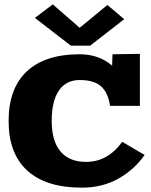

<svg xmlns="http://www.w3.org/2000/svg" viewBox="-20 -862 700 892"><path d="M309.1 -649.9 142.1 -778.8 225.1 -841.8 350.1 -732.9 479 -838.9 557.1 -772.9 398.9 -649.9ZM629.9 -611.8V-370.1H491.2Q482.4 -431.2 449.7 -460.7Q417 -490.2 350.1 -490.2Q287.1 -490.2 253.7 -441.4Q220.2 -392.6 220.2 -299.8Q220.2 -207 261 -158.4Q301.8 -109.9 379.9 -109.9Q480.5 -109.9 547.9 -203.1L651.9 -142.1Q603.5 -73.2 529.3 -31.7Q455.1 9.8 359.9 9.8Q193.8 9.8 106.9 -69.3Q20 -148.4 20 -299.8Q20 -451.2 104.7 -530.5Q189.5 -609.9 350.1 -609.9Q439.5 -609.9 501 -557.1Q501 -581.1 502 -594.2L502.9 -609.9Z"/></svg>

Font: Zantroke
Style: Regular
Weight: 500
Foundry: gluk
Version: Version 0.36